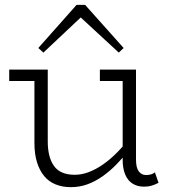

<svg xmlns="http://www.w3.org/2000/svg" viewBox="-20 -758 708 792"><path d="M272 14Q237 14 209 2.5Q181 -9 162 -32Q143 -55 132.5 -89Q122 -123 122 -168V-471H177V-174Q177 -142 183.5 -116.5Q190 -91 203 -73Q216 -55 237.5 -46Q259 -37 288 -37Q317 -37 346 -48Q375 -59 404 -79Q433 -99 461 -127Q489 -155 515 -189V-142Q488 -108 460 -79.5Q432 -51 402 -30Q372 -9 340 2.5Q308 14 272 14ZM18 -424V-471H159V-424ZM574 12Q547 12 527 -0.5Q507 -13 496.5 -38Q486 -63 486 -98V-471H541V-100Q541 -66 552.5 -51Q564 -36 582 -36Q594 -36 602.5 -38.5Q611 -41 619 -47L634 -4Q621 3 606.5 7.5Q592 12 574 12ZM392 -424V-471H530V-424ZM159 -541 138 -560 296 -738H331L490 -560L470 -541L313 -686Z"/></svg>

Font: BioRhyme Light
Style: Regular
Weight: 300
Designer: Aoife Mooney
Foundry: Aoife Mooney Type
Version: Version 1.600;gftools[0.9.33]